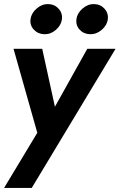

<svg xmlns="http://www.w3.org/2000/svg" viewBox="-20 -698 584 937"><path d="M129 -605Q133 -634 159 -656.5Q185 -679 216 -678Q247 -677 266.5 -655Q286 -633 282 -603Q278 -574 252.5 -552Q227 -530 196 -531Q165 -532 145 -553.5Q125 -575 129 -605ZM353 -605Q357 -634 383 -656.5Q409 -679 440 -678Q471 -677 490.5 -655Q510 -633 506 -603Q502 -574 476 -552Q450 -530 419 -531Q388 -532 368.5 -553.5Q349 -575 353 -605ZM544 -460 135 219H0L162 -50L46 -460H186L248 -177L406 -460Z"/></svg>

Font: Jost* 600 Semi
Style: Italic
Weight: 600
Italic angle: -10°
Version: Version 3.500